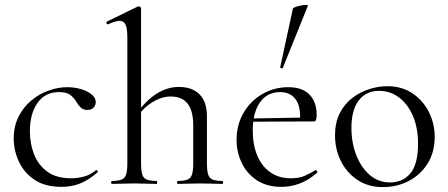

<svg xmlns="http://www.w3.org/2000/svg" viewBox="-20 -751 1831 784"><path d="M231 12Q163 12 120 -17.5Q77 -47 56.5 -92.5Q36 -138 36 -185Q36 -235 55.5 -274Q75 -313 107 -340Q139 -367 178 -381Q217 -395 254 -395Q283 -395 309.5 -387.5Q336 -380 353.5 -366Q371 -352 371 -334Q371 -321 362 -311.5Q353 -302 336 -302Q320 -302 309.5 -312Q299 -322 292 -335Q281 -353 266 -364Q251 -375 221 -375Q164 -375 133 -330.5Q102 -286 102 -215Q102 -164 119.5 -120Q137 -76 174 -49.5Q211 -23 270 -23Q297 -23 323 -30Q349 -37 372 -56Q374 -58 377.5 -54Q381 -50 379 -48Q344 -17 309 -2.5Q274 12 231 12Z M437 0Q434 0 434 -6Q434 -12 437 -12Q476 -12 488 -25.5Q500 -39 500 -81V-598Q500 -633 493 -649.5Q486 -666 468 -666Q453 -666 422 -652Q418 -650 415.5 -655.5Q413 -661 417 -663L544 -725Q546 -725 546 -725Q546 -725 547 -725Q550 -725 553 -722.5Q556 -720 556 -717V-81Q556 -39 568 -25.5Q580 -12 619 -12Q622 -12 622 -6Q622 0 619 0Q601 0 578 -1Q555 -2 528 -2Q502 -2 478 -1Q454 0 437 0ZM706 0Q703 0 703 -6Q703 -12 706 -12Q745 -12 757 -25.5Q769 -39 769 -81V-240Q769 -357 677 -357Q640 -357 602 -333.5Q564 -310 537 -270L533 -282Q577 -342 620.5 -369Q664 -396 710 -396Q765 -396 795 -365.5Q825 -335 825 -275V-81Q825 -39 837 -25.5Q849 -12 888 -12Q891 -12 891 -6Q891 0 888 0Q870 0 847 -1Q824 -2 797 -2Q771 -2 747 -1Q723 0 706 0Z M1129 12Q1069 12 1028 -15.5Q987 -43 966.5 -87Q946 -131 946 -180Q946 -241 974 -289.5Q1002 -338 1050.5 -366.5Q1099 -395 1157 -395Q1214 -395 1243.5 -365Q1273 -335 1273 -281Q1273 -268 1270.5 -261.5Q1268 -255 1261 -255H1205Q1209 -316 1187 -345.5Q1165 -375 1124 -375Q1071 -375 1041.5 -333Q1012 -291 1012 -218Q1012 -161 1030 -117Q1048 -73 1083 -48Q1118 -23 1168 -23Q1202 -23 1224 -33Q1246 -43 1268 -56Q1270 -58 1273.5 -53.5Q1277 -49 1275 -46Q1240 -15 1203.5 -1.5Q1167 12 1129 12ZM994 -254 993 -267 1220 -271V-255ZM1135 -474Q1134 -471 1128.5 -472.5Q1123 -474 1124 -476L1176 -716Q1177 -719 1186.5 -722.5Q1196 -726 1208.5 -728.5Q1221 -731 1230 -731Q1239 -731 1237 -727Z M1543 13Q1484 13 1440 -16Q1396 -45 1372 -93.5Q1348 -142 1348 -198Q1348 -250 1367 -288Q1386 -326 1418 -350.5Q1450 -375 1487.5 -387Q1525 -399 1561 -399Q1622 -399 1665.5 -369Q1709 -339 1732 -292Q1755 -245 1755 -193Q1755 -129 1726 -83Q1697 -37 1649 -12Q1601 13 1543 13ZM1572 -6Q1625 -6 1656 -43.5Q1687 -81 1687 -165Q1687 -228 1666.5 -276.5Q1646 -325 1610 -352.5Q1574 -380 1528 -380Q1475 -380 1445 -341Q1415 -302 1415 -229Q1415 -168 1435 -117Q1455 -66 1490.5 -36Q1526 -6 1572 -6Z"/></svg>

Font: Cormorant Garamond Light
Style: Regular
Weight: 400
Version: Version 4.001